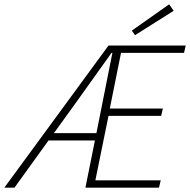

<svg xmlns="http://www.w3.org/2000/svg" viewBox="-52 -870 881 890"><path d="M297 -390C353 -468 409 -546 465 -625H469L395 -253H198ZM-32 0H15L173 -219H388L344 0H685L693 -34H390L451 -333H695L703 -367H457L509 -625H801L809 -659H451ZM574 -707 753 -820 732 -850 559 -728Z"/></svg>

Font: Source Sans Pro Light
Style: Italic
Weight: 300
Italic angle: -11°
Designer: Paul D. Hunt
Foundry: Adobe Systems Incorporated
Version: Version 3.006;hotconv 1.0.111;makeotfexe 2.5.65597